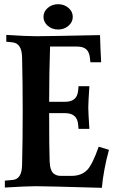

<svg xmlns="http://www.w3.org/2000/svg" viewBox="-20 -902 545 925"><path d="M293.5 -356.9H216.8Q216.8 -185.5 219.2 -123.5Q220.2 -101.1 225.3 -86.4Q230.5 -71.8 239 -65.4Q247.6 -59.1 255.6 -56.9Q263.7 -54.7 274.4 -54.7H325.2Q371.1 -54.7 399.4 -82.5Q424.8 -107.9 455.6 -195.3L504.9 -180.2Q478.5 -83 470.7 2.9Q202.1 -4.9 153.3 -4.9Q106.9 -4.9 3.4 1.5V-31.7L41.5 -35.2H41Q85 -38.6 86.4 -106.9Q89.4 -231 89.4 -366.2Q89.4 -501.5 86.4 -625.5Q85 -692.9 41 -697.8L10.3 -701.2V-733.9Q105.5 -727.5 153.3 -727.5Q208 -727.5 461.9 -732.9Q463.4 -673.8 467.3 -602.1H415.5L413.1 -624Q410.2 -651.4 395.3 -664.6Q380.4 -677.7 350.6 -677.7H221.2Q216.8 -550.3 216.8 -411.6H293.5Q351.6 -411.6 356.4 -465.3L358.4 -486.8H410.6Q405.3 -407.2 405.3 -384.3Q405.3 -360.8 410.6 -281.2H358.4L356.4 -302.7Q351.6 -356.9 293.5 -356.9ZM260.3 -881.8Q289.1 -881.8 309.8 -864Q330.6 -846.2 330.6 -820.8Q330.6 -795.4 309.8 -777.6Q289.1 -759.8 260.3 -759.8Q231 -759.8 210.2 -777.6Q189.5 -795.4 189.5 -820.8Q189.5 -846.2 210.2 -864Q231 -881.8 260.3 -881.8Z"/></svg>

Font: Flanker
Style: Bold
Weight: 700
Designer: Flanker
Foundry: Flanker
Version: Version 2.021